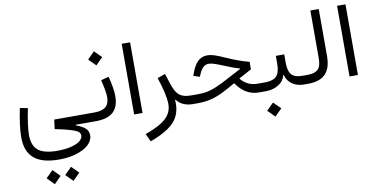

<svg xmlns="http://www.w3.org/2000/svg" viewBox="-98 -940 3414 1727"><g transform="rotate(-10 1609.5 -76.5)"><path d="M276.4 493.7 340.3 429.2 276.4 365.2 212.4 429.2ZM446.3 493.7 510.7 429.2 446.3 365.2 382.3 429.2ZM553.2 0H714.4V-79.6H371.6L360.4 5.4C420.4 17.6 466.8 28.8 499.5 38.6C564.5 57.6 586.4 75.2 586.4 102.5C586.4 161.1 491.2 202.1 353.5 202.1C272 202.1 213.4 188 177.7 159.2C141.6 130.4 123.5 84 123.5 19C123.5 -36.1 135.3 -122.1 156.2 -222.2L85 -236.3C63.5 -130.4 51.3 -39.6 51.3 24.4C51.3 200.2 147.5 282.2 354 282.2C413.6 282.2 466.8 274.9 513.7 260.3C607.4 231 665.5 178.7 665.5 115.7C665.5 90.8 657.2 69.8 640.6 53.7C624 37.1 594.7 21 553.2 4.9Z M848.6 -354.5C864.3 -290.5 875.5 -235.8 875.5 -196.8C875.5 -120.1 837.4 -79.6 739.3 -79.6H714.4C705.1 -79.6 700.2 -66.4 700.2 -40C700.2 -13.2 705.1 0 714.4 0H739.3C885.7 0 949.2 -68.4 949.2 -192.9C949.2 -242.2 937.5 -305.2 919.9 -374ZM829.6 -493.7 894 -558.1 829.6 -622.1 765.6 -558.1Z M1164.1 -645.5H1087.4V0H1164.1Z M1352.1 -285.2C1386.7 -185.1 1406.7 -96.7 1406.7 -38.6C1406.7 12.7 1387.7 55.7 1349.6 91.3C1311 127 1247.6 160.2 1159.2 191.9L1192.4 264.2C1260.3 239.3 1315.9 211.9 1359.4 182.1C1402.3 151.9 1432.1 119.1 1449.2 83.5C1465.8 47.9 1474.1 9.8 1474.1 -30.3C1474.1 -41.5 1473.6 -52.7 1472.7 -64.5L1477.5 -65.9C1506.3 -24.4 1559.6 0 1624 0H1625V-79.6H1624C1524.4 -79.6 1487.8 -114.7 1455.1 -214.4L1423.8 -310.5Z M1828.6 -409.7C1756.3 -409.7 1711.4 -365.7 1674.8 -258.3L1671.4 -249.5L1729 -231L1732.4 -239.7C1758.3 -306.6 1784.7 -332.5 1828.1 -332.5C1851.1 -332.5 1884.3 -322.3 1951.2 -294.9C2011.7 -269.5 2055.2 -253.4 2096.2 -242.2V-237.3L1920.4 -145C1824.7 -96.7 1766.6 -79.6 1686 -79.6H1625C1615.7 -79.6 1610.8 -66.4 1610.8 -40C1610.8 -13.2 1615.7 0 1625 0H1672.9C1721.2 0 1767.1 -6.3 1810.5 -19C1854 -31.7 1900.9 -52.7 1952.1 -81.5L2022 -120.6C2082 -32.2 2151.4 0 2231.4 0H2266.1V-79.6H2232.9C2174.3 -79.6 2124 -96.2 2077.6 -150.4V-155.3L2192.4 -217.3V-286.1C2161.6 -293.5 2131.3 -302.7 2101.1 -314C2070.3 -324.7 2033.7 -339.4 1990.2 -358.4C1945.3 -378.4 1911.1 -392.1 1888.2 -399.4C1864.7 -406.2 1844.7 -409.7 1828.6 -409.7Z M2510.7 -297.9H2434.1V-231.9C2434.1 -199.2 2430.7 -171.4 2423.3 -148.9C2409.2 -103.5 2371.1 -79.6 2291 -79.6H2266.1C2256.8 -79.6 2252 -66.4 2252 -40C2252 -13.2 2256.8 0 2266.1 0H2291C2333.5 0 2371.1 -9.8 2404.8 -29.8C2438.5 -49.8 2460 -78.1 2469.2 -115.7H2474.1C2493.7 -41.5 2557.1 0 2639.6 0H2677.2V-79.6H2641.6C2531.7 -79.6 2510.7 -132.3 2510.7 -231.9ZM2335.9 239.7 2400.4 175.3 2335.9 111.3 2272 175.3Z M2677.2 -79.6C2667.5 -79.6 2662.6 -68.8 2662.6 -40C2662.6 -10.7 2667.5 0 2677.2 0C2824.2 0 2887.2 -74.7 2887.2 -216.8V-645.5H2810.5V-216.8C2810.5 -121.1 2786.1 -79.6 2677.2 -79.6Z M3131.3 -645.5H3054.7V0H3131.3Z"/></g></svg>

Font: Estedad Regular
Style: Regular
Weight: 400
Designer: Amin Abedi
Version: Version 7.3